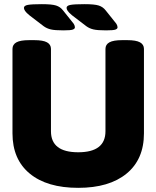

<svg xmlns="http://www.w3.org/2000/svg" viewBox="-20 -895 752 923"><path d="M356 8Q206 8 123 -60.5Q40 -129 40 -254V-660Q40 -681 59 -691.5Q78 -702 120 -702H145Q187 -702 206 -691.5Q225 -681 225 -660V-264Q225 -163 356 -163Q487 -163 487 -264V-660Q487 -681 506 -691.5Q525 -702 567 -702H592Q634 -702 653 -691.5Q672 -681 672 -660V-254Q672 -129 588.5 -60.5Q505 8 356 8ZM285 -749Q244 -749 224.5 -753.5Q205 -758 190 -769L122 -821Q106 -834 100.5 -842.5Q95 -851 95 -857Q95 -868 114 -871.5Q133 -875 181 -875Q229 -875 249.5 -868.5Q270 -862 283 -845L327 -790Q336 -780 338 -773.5Q340 -767 340 -763Q340 -757 330.5 -753Q321 -749 285 -749ZM490 -749Q449 -749 429.5 -753.5Q410 -758 395 -769L327 -821Q311 -834 305.5 -842.5Q300 -851 300 -857Q300 -868 319 -871.5Q338 -875 386 -875Q434 -875 454.5 -868.5Q475 -862 488 -845L532 -790Q541 -780 543 -773.5Q545 -767 545 -763Q545 -757 535.5 -753Q526 -749 490 -749Z"/></svg>

Font: Asap Black
Style: Regular
Weight: 900
Designer: Pablo Cosgaya
Foundry: Omnibus-Type
Version: Version 3.001; ttfautohint (v1.8.4.7-5d5b)